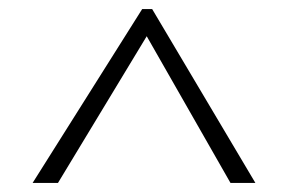

<svg xmlns="http://www.w3.org/2000/svg" viewBox="-20 -833 636 424"><path d="M489 -429 304 -753 108 -429H52L294 -813H316L544 -429Z"/></svg>

Font: BioRhyme Expanded Light
Style: Regular
Weight: 300
Width: 7
Designer: Aoife Mooney
Foundry: Aoife Mooney Type
Version: Version 1.000